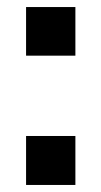

<svg xmlns="http://www.w3.org/2000/svg" viewBox="-20 -525 288 545"><path d="M54 -367V-505H194V-367ZM54 0V-139H194V0Z"/></svg>

Font: Mulish ExtraLight
Style: Regular
Weight: 200
Designer: Vernon Adams
Foundry: Vernon Adams
Version: Version 3.603